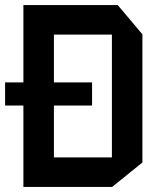

<svg xmlns="http://www.w3.org/2000/svg" viewBox="-27 -733 616 755"><path d="M-7 -318V-409H335V-318ZM185 -597V-713H436L533 -598V-597ZM65 2V-114H413V2ZM65 -114V-713H185V-114ZM413 2V-597H533V-94L414 2Z"/></svg>

Font: Foldit Medium
Style: Regular
Weight: 500
Version: Version 1.003